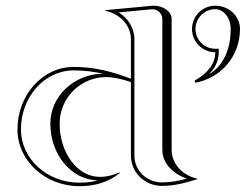

<svg xmlns="http://www.w3.org/2000/svg" viewBox="-20 -635 850 660"><path d="M720 -455.4C720 -413.7 690.2 -380.5 649.3 -358.3L650.7 -350.5C741 -366.4 805 -443.2 805 -535.4C805 -579.6 766.9 -615.4 720 -615.4C675.8 -615.4 640 -579.6 640 -535.4C640 -491.2 675.8 -455.4 720 -455.4ZM720 -467.4C682.5 -467.4 652 -497.9 652 -535.4C652 -572.9 682.5 -603.4 720 -603.4C749.3 -603.4 773 -572.9 773 -535.4C773 -469.4 750.6 -410.5 698.3 -379.4C718.8 -400.2 732 -425.6 732 -455.4V-467.4ZM40 -190C40 -82.4 135.4 5 253 5C306 5 351 -8 392 -40L391 -42C368 -33 348 -27 323 -27C246.8 -27 185 -109 185 -210C185 -298.3 256.7 -370 345 -370C370.3 -370 401.8 -362.5 430 -352.9V-100C430 -42 478 4 536 4C580 4 616 -6 658 -19V-21C607 -32 570 -72 570 -120V-570C570 -594.5 542.7 -615.4 508.2 -615.4C505.5 -615.4 502.8 -615.3 500 -615L342 -600V-598C393 -587 430 -548 430 -500V-364.3C365.5 -389.1 304.4 -405 233 -405C126.5 -405 40 -308.7 40 -190ZM442 -500C442 -539.2 420.1 -572.2 388.1 -592.3L500.6 -603C501.7 -603.1 502.8 -603.2 503.9 -603.2C522.4 -603.2 538 -588.3 538 -570V-120C538 -74.4 573.6 -37.8 622.3 -21C592.3 -12.8 567.1 -8 536 -8C484.4 -8 442 -48.9 442 -100ZM334.1 -381.7C233.8 -380.4 153 -304 153 -210C153 -102.7 226.4 -15.5 317.3 -15.1C296.7 -9.4 276.2 -7 253 -7C141.1 -7 52 -89.9 52 -190C52 -302.1 133.1 -393 233 -393C268.5 -393 301.8 -388.9 334.1 -381.7Z"/></svg>

Font: Sortefax
Style: Medium
Weight: 500
Designer: gluk
Foundry: gluk
Version: Version 0.261